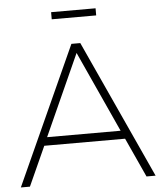

<svg xmlns="http://www.w3.org/2000/svg" viewBox="-58 -917 814 968"><g transform="rotate(-5 349.0 -433.5)"><path d="M462 -867H237V-831H462ZM644 0H690L370 -699H325L8 0H54L144 -199H553ZM162 -241 347 -651 534 -241Z"/></g></svg>

Font: Montserrat ExtraLight
Style: Regular
Weight: 250
Designer: Julieta Ulanovsky
Foundry: Julieta Ulanovsky
Version: Version 4.000